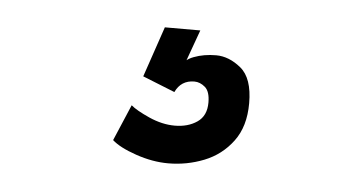

<svg xmlns="http://www.w3.org/2000/svg" viewBox="-29 -39 473 267"><g transform="rotate(5 207.5 94.0)"><path d="M266.5 32.5Q284.5 32.5 301.2 46.2Q318 60 318 95Q318 127.5 302.5 148.2Q287 169 263 178.5Q239 188 213 188Q191 188 167.8 180Q144.5 172 134 162.5L155.5 112Q163 118.5 181.5 126.8Q200 135 217.5 135Q236 135 248.8 126.2Q261.5 117.5 261.5 99Q261.5 83.5 254.5 77.5Q247.5 71.5 239.5 71.5Q221 71.5 213 88.5L168 70.5L192 0H241.5L222 54H218.5Q221.5 43 235.5 37.8Q249.5 32.5 266.5 32.5Z"/></g></svg>

Font: League Gothic SemiCondensed
Style: Regular
Weight: 400
Width: 4
Designer: The League of Moveable Type
Version: Version 2.001